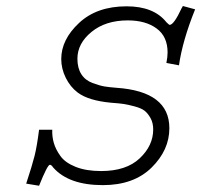

<svg xmlns="http://www.w3.org/2000/svg" viewBox="-20 -587 656 626"><path d="M576.2 -567.4 616.2 -556.6Q575.2 -455.1 563.5 -374L522.5 -381.8Q526.4 -401.4 526.4 -416Q526.4 -467.8 490.7 -494.1Q455.1 -520.5 396.5 -520.5Q324.2 -520.5 278.3 -482.9Q232.4 -445.3 232.4 -395.5Q232.4 -365.2 245.1 -345.2Q257.8 -325.2 281.7 -316.4Q305.7 -307.6 320.3 -305.2Q335 -302.7 359.4 -300.8Q532.2 -289.1 532.2 -168.9Q532.2 -97.7 474.1 -40.5Q416 16.6 315.4 16.6Q204.1 16.6 153.3 -41Q147.5 -49.8 142.6 -49.8Q134.8 -49.8 107.4 18.6L65.4 11.7Q85 -47.9 92.8 -79.1Q100.6 -110.4 107.4 -164.1H150.4Q149.4 -142.6 155.3 -121.6Q161.1 -100.6 176.8 -78.6Q192.4 -56.6 226.6 -43Q260.7 -29.3 309.6 -29.3Q391.6 -29.3 435.5 -70.8Q479.5 -112.3 479.5 -165Q479.5 -186.5 470.7 -202.1Q461.9 -217.8 451.2 -226.1Q440.4 -234.4 418.5 -240.2Q396.5 -246.1 383.3 -248Q370.1 -250 342.8 -252Q268.6 -258.8 233.4 -285.2Q209 -303.7 194.3 -333.5Q179.7 -363.3 179.7 -394.5Q179.7 -458 237.8 -512.2Q295.9 -566.4 392.6 -566.4Q481.4 -566.4 522.5 -514.6Q531.2 -505.9 533.2 -505.9Q546.9 -505.9 572.3 -560.5L574.2 -563.5Q576.2 -566.4 576.2 -567.4Z"/></svg>

Font: Thabit-Oblique
Style: Oblique
Weight: 500
Designer: Regenerated by Nadim Shaikli
Foundry: MAK Alagha
Version: 0.01